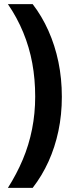

<svg xmlns="http://www.w3.org/2000/svg" viewBox="-20 -744 360 922"><path d="M277 -279Q277 -193 260.5 -115Q244 -37 213 31.5Q182 100 137 158H18Q60 92 89.5 22Q119 -48 134 -124Q149 -200 149 -280Q149 -364 135 -440.5Q121 -517 91.5 -588.5Q62 -660 18 -724H137Q181 -667 212.5 -596.5Q244 -526 260.5 -446.5Q277 -367 277 -279Z"/></svg>

Font: Noto Sans Condensed
Style: Regular
Weight: 400
Width: 3
Version: Version 2.013